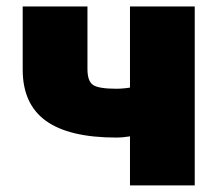

<svg xmlns="http://www.w3.org/2000/svg" viewBox="-20 -562 659 582"><path d="M333 -145Q189.5 -145 119.1 -195.8Q48.8 -246.6 48.8 -351.1V-542.5H245.1V-352.5Q245.1 -315.9 262.2 -304.4Q279.3 -293 333 -293Q358.9 -293 390.1 -299.3Q421.4 -305.7 461.9 -319.3V-171.4Q453.1 -166 429.2 -159.7Q405.3 -153.3 378.4 -149.2Q351.6 -145 333 -145ZM374 0V-542.5H570.3V0Z"/></svg>

Font: Inter 16pt Black
Style: Regular
Weight: 900
Version: Version 4.001;git-66647c0bb